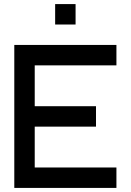

<svg xmlns="http://www.w3.org/2000/svg" viewBox="-20 -920 640 940"><path d="M550 0V-100H150V-300H450V-400H150V-600H550V-700H50V0ZM250 -800H350V-900H250Z"/></svg>

Font: Matrix Sans Video
Style: Regular
Weight: 400
Designer: Brad Neil
Version: Version 1.100